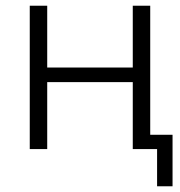

<svg xmlns="http://www.w3.org/2000/svg" viewBox="-20 -521 630 671"><path d="M84 0H145V-234H444V0H529V130H583V-50H505V-501H444V-285H145V-501H84Z"/></svg>

Font: Poppy and Pepper Light
Style: Regular
Weight: 300
Designer: Thy Ha
Foundry: Thy Ha
Version: Version 0.001;Glyphs 3.2 (3227)